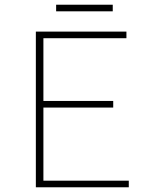

<svg xmlns="http://www.w3.org/2000/svg" viewBox="-20 -794 640 814"><path d="M132 0V-660H516V-632H164V-366H460V-338H164V-28H526V0ZM218 -746V-774H458V-746Z"/></svg>

Font: Source Code Pro ExtraLight ExtraLight
Style: Regular
Weight: 250
Monospace: yes
Version: Version 1.018;hotconv 1.0.116;makeotfexe 2.5.65601